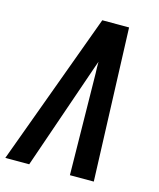

<svg xmlns="http://www.w3.org/2000/svg" viewBox="-130 -814 741 893"><g transform="rotate(15 240.5 -367.5)"><path d="M-19 0 161 -490 251 -735H380L407 0H292L285 -490Q284 -504 284 -517.5Q284 -531 284 -544Q279 -531 274.5 -517.5Q270 -504 265 -490L96 0Z"/></g></svg>

Font: Iosevka SS04 Oblique
Style: Bold
Weight: 700
Italic angle: -9°
Monospace: yes
Designer: Belleve Invis
Foundry: Belleve Invis
Version: Version 19.0.0; ttfautohint (v1.8.4)